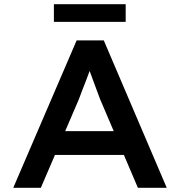

<svg xmlns="http://www.w3.org/2000/svg" viewBox="-20 -892 855 912"><path d="M43 0 344 -700H473L772 0H635L455 -422Q449 -438 440.5 -461Q432 -484 422.5 -509.5Q413 -535 404.5 -558.5Q396 -582 391 -598L420 -599Q414 -578 405.5 -554.5Q397 -531 388 -507.5Q379 -484 370 -461.5Q361 -439 354 -419L174 0ZM178 -156 225 -269H582L619 -156ZM236 -788V-872H577V-788Z"/></svg>

Font: Lexend Exa Medium
Style: Regular
Weight: 500
Designer: Bonnie Shaver-Troup, Thomas Jockin
Foundry: Lexend
Version: Version 1.007